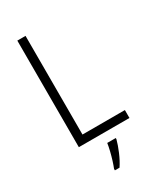

<svg xmlns="http://www.w3.org/2000/svg" viewBox="-228 -804 955 1114"><g transform="rotate(-30 250.0 -246.5)"><path d="M84 0V-714H139V-53H423V0ZM198 211Q205 194 213.5 167Q222 140 229 111Q236 82 239 61H296V69Q287 103 269 145.5Q251 188 229 221H198Z"/></g></svg>

Font: Noto Sans Mono ExtraCondensed Light
Style: Regular
Weight: 300
Width: 2
Designer: Monotype Design Team
Foundry: Monotype Imaging Inc.
Version: Version 2.014; ttfautohint (v1.8.4.7-5d5b)